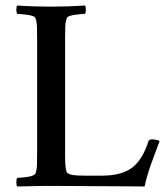

<svg xmlns="http://www.w3.org/2000/svg" viewBox="-20 -670 598 693"><path d="M165 -646Q194 -646 225.5 -647Q257 -648 287 -650Q290 -646 290 -635.5Q290 -625 287 -620Q282 -620 271.5 -619Q261 -618 250 -616.5Q239 -615 230.5 -612Q222 -609 221 -604Q216 -591 215.5 -570.5Q215 -550 215 -525V-121Q215 -116 215 -105.5Q215 -95 215.5 -83.5Q216 -72 217.5 -62Q219 -52 221 -48Q229 -40 245 -38Q261 -36 289 -36H348Q419 -36 457 -65Q495 -94 516 -161Q518 -167 529 -167Q537 -167 545.5 -165Q554 -163 556 -161Q549 -141 540.5 -119Q532 -97 524.5 -75.5Q517 -54 511 -33.5Q505 -13 502 3Q468 3 427 2.5Q386 2 342 2Q298 2 253 1.5Q208 1 166 1Q126 1 96 2Q66 3 42 3Q39 -1 39 -12Q39 -23 42 -28Q47 -28 57.5 -29Q68 -30 79 -31.5Q90 -33 98.5 -36.5Q107 -40 108 -44Q113 -57 113.5 -77Q114 -97 114 -122V-525Q114 -550 113.5 -570.5Q113 -591 108 -604Q107 -609 98.5 -612Q90 -615 79 -616.5Q68 -618 57.5 -619Q47 -620 42 -620Q39 -625 39 -635.5Q39 -646 42 -650Q72 -648 104 -647Q136 -646 165 -646Z"/></svg>

Font: Vermiglione Medium
Style: Regular
Weight: 500
Version: Version 1.000